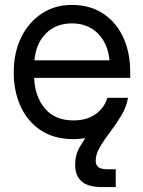

<svg xmlns="http://www.w3.org/2000/svg" viewBox="-20 -547 576 771"><path d="M274.4 11.7Q198.7 11.7 145.3 -22.9Q91.8 -57.6 63.5 -118.4Q35.2 -179.2 35.2 -256.8Q35.2 -335.4 64.9 -396.5Q94.7 -457.5 147.5 -492.4Q200.2 -527.3 268.6 -527.3Q340.3 -527.3 393.1 -493.2Q445.8 -459 474.4 -397.9Q502.9 -336.9 502.9 -256.8V-234.4H117.2Q120.1 -158.7 160.6 -111.1Q201.2 -63.5 274.4 -63.5Q329.6 -63.5 364.5 -88.9Q399.4 -114.3 411.1 -154.3H494.1Q484.4 -105 453.6 -67.6Q422.9 -30.3 376.7 -9.3Q330.6 11.7 274.4 11.7ZM118.2 -304.7H419.9Q413.1 -373 372.6 -413.1Q332 -453.1 268.6 -453.1Q205.1 -453.1 164.8 -413.1Q124.5 -373 118.2 -304.7ZM387.2 204.1Q281.7 204.1 281.7 114.7Q281.7 74.7 300.5 42.7Q319.3 10.7 341.3 -18.6L494.1 -154.3Q487.8 -117.2 467.3 -83.3Q446.8 -49.3 422.9 -17.8Q398.9 13.7 381.6 42.7Q364.3 71.8 364.3 98.6Q364.3 114.7 374.5 123.8Q384.8 132.8 414.6 132.8H444.8V204.1Z"/></svg>

Font: Inter Display
Style: Regular
Weight: 400
Designer: Rasmus Andersson
Foundry: rsms
Version: Version 4.000;git-37864ae